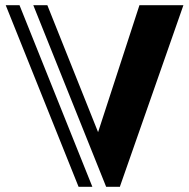

<svg xmlns="http://www.w3.org/2000/svg" viewBox="-20 -718 728 738"><path d="M685 -698 441 -1 442 0H388L108 -698H162L357 -210L516 -698ZM2 -698H55L335 0H282Z"/></svg>

Font: Balans
Style: Regular
Weight: 400
Designer: Thomas Breure
Foundry: Thomas Breure
Version: Version 2.001